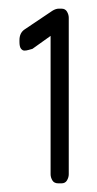

<svg xmlns="http://www.w3.org/2000/svg" viewBox="-20 -424 224 444"><path d="M115 0Q105 0 101 -7Q97 -14 97 -21V-341L55 -311Q51 -310 46 -308.5Q41 -307 36.5 -307Q32 -307 28.5 -311.5Q25 -316 25 -327V-331Q25 -348 37 -356L101 -399Q109 -404 116 -404H122Q131 -404 135 -397Q139 -390 139 -383V-21Q139 -14 135 -7Q131 0 122 0Z"/></svg>

Font: Chathura
Style: ExtraBold
Weight: 800
Designer: Appaji Ambarisha Darbha
Foundry: Aditya Fonts
Version: Version 1.001 2016